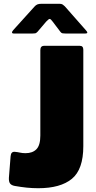

<svg xmlns="http://www.w3.org/2000/svg" viewBox="-20 -984 507 1014"><path d="M420 -212Q420 -89 359.5 -39.5Q299 10 182 10Q151 10 121.5 7Q92 4 58 -2Q41 -5 33.5 -14.5Q26 -24 27 -45L36 -159Q38 -185 60 -182Q72 -181 85.5 -178Q99 -175 115 -175Q152 -175 172.5 -196Q193 -217 193 -268V-719Q193 -742 213 -742H402Q420 -742 420 -721V-212ZM299 -816 258 -870Q248 -884 242.5 -884Q237 -884 224 -870L178 -816Q171 -809 166.5 -808Q162 -807 152 -807H53Q44 -807 43.5 -812Q43 -817 50 -825L162 -949Q169 -957 177 -960.5Q185 -964 199 -964H294Q305 -964 311 -960Q317 -956 322 -951L433 -825Q450 -807 431 -807H326Q317 -807 310.5 -808Q304 -809 299 -816Z"/></svg>

Font: Libre Franklin Black
Style: Regular
Weight: 900
Designer: Pablo Impallari, Rodrigo Fuenzalida, Nhung Nguyen
Foundry: Impallari Type
Version: Version 3.000